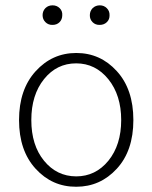

<svg xmlns="http://www.w3.org/2000/svg" viewBox="-20 -692 575 724"><path d="M356 -598.1Q339.8 -597.7 329.1 -608.4Q318.4 -619.1 318.8 -634.8Q318.8 -650.4 329.6 -661.6Q340.8 -671.9 356.4 -671.9Q372.1 -671.9 382.8 -661.1Q393.6 -650.4 393.1 -634.8Q393.6 -618.7 382.8 -608.4Q372.1 -598.1 356 -598.1ZM178.2 -598.1Q162.1 -597.7 151.4 -608.4Q140.6 -619.1 140.6 -634.8Q140.6 -650.4 151.4 -661.6Q162.1 -671.9 178.2 -671.9Q194.3 -671.9 205.1 -661.1Q215.8 -650.4 214.8 -634.8Q214.8 -618.7 204.6 -608.4Q194.3 -598.1 178.2 -598.1ZM267.1 -26.9Q340.3 -26.9 388.7 -85.9Q437 -145.5 437 -239.3Q437 -333 388.7 -393.1Q340.3 -453.1 267.1 -453.1Q193.8 -453.1 146 -393.6Q98.1 -334 98.1 -239.3Q98.1 -144.5 146 -85.9Q193.8 -27.3 267.1 -26.9ZM482.9 -239.3Q482.9 -123.5 420.4 -55.7Q357.9 12.2 267.6 12.2Q176.8 12.7 114.3 -55.7Q51.8 -124 51.8 -239.3Q51.8 -354.5 114.3 -423.3Q176.8 -492.2 267.6 -492.2Q358.4 -492.2 420.4 -423.8Q482.9 -355.5 482.9 -239.3Z"/></svg>

Font: SourceSansPro-Light
Style: Regular
Weight: 300
Designer: Paul D. Hunt
Foundry: Adobe Systems Incorporated
Version: Version 2.020;PS 2.0;hotconv 1.0.86;makeotf.lib2.5.63406